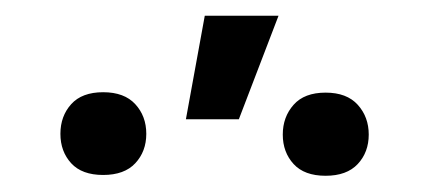

<svg xmlns="http://www.w3.org/2000/svg" viewBox="-20 -836 545 239"><path d="M234.9 -816.4H326.7L277.3 -687.5H211.4ZM55.2 -669.4Q55.2 -691.4 68.6 -706.3Q82 -721.2 108.4 -721.2Q134.8 -721.2 148.4 -706.3Q162.1 -691.4 162.1 -669.4Q162.1 -647.5 148.4 -632.8Q134.8 -618.2 108.4 -618.2Q82 -618.2 68.6 -632.8Q55.2 -647.5 55.2 -669.4ZM332 -668.5Q332 -690.4 345.5 -705.6Q358.9 -720.7 385.3 -720.7Q411.6 -720.7 425.3 -705.6Q439 -690.4 439 -668.5Q439 -646.5 425.3 -631.8Q411.6 -617.2 385.3 -617.2Q358.9 -617.2 345.5 -631.8Q332 -646.5 332 -668.5Z"/></svg>

Font: Noboto
Style: Regular
Weight: 400
Designer: Google
Version: Version 2.001101; 2014